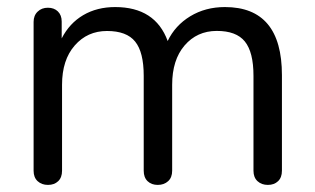

<svg xmlns="http://www.w3.org/2000/svg" viewBox="-20 -519 892 544"><path d="M778.8 -306.2V-35.2Q778.8 -16.1 767.8 -5.6Q756.8 4.9 739 4.9Q721.2 4.9 709.7 -5.6Q698.2 -16.1 698.2 -35.2V-304.2Q698.2 -371.1 673.8 -401.4Q649.4 -431.6 593.8 -431.4Q538.1 -431.2 502.9 -390.1Q467.8 -349.1 467.8 -278.8V-35.2Q467.8 -16.1 456.3 -5.6Q444.8 4.9 427 4.9Q409.2 4.9 398.2 -5.6Q387.2 -16.1 387.2 -35.2V-304.2Q387.2 -371.1 363 -401.1Q338.9 -431.2 283.2 -431.2Q227.5 -431.2 191.7 -390.1Q155.8 -349.1 155.8 -278.8V-35.2Q155.8 -16.1 144.8 -5.6Q133.8 4.9 116 4.9Q98.1 4.9 86.7 -5.6Q75.2 -16.1 75.2 -35.2V-457Q75.2 -475.1 86.7 -486.1Q98.1 -497.1 115.7 -497.1Q133.3 -497.1 144 -486.6Q154.8 -476.1 154.8 -458V-410.2Q176.8 -453.1 215.8 -476.1Q254.9 -499 306.2 -499Q419.9 -499 455.1 -402.8Q476.1 -446.8 519 -472.9Q562 -499 617.2 -499Q778.8 -499 778.8 -306.2Z"/></svg>

Font: Nunito-Regular
Style: Regular
Weight: 400
Designer: Vernon Adams
Foundry: newtypography
Version: Version 3.000